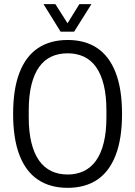

<svg xmlns="http://www.w3.org/2000/svg" viewBox="-20 -890 649 922"><path d="M305 12Q221 12 162.5 -27Q104 -66 73.5 -145Q43 -224 43 -343Q43 -462 73.5 -541Q104 -620 162.5 -659Q221 -698 305 -698Q389 -698 447 -659Q505 -620 535.5 -541Q566 -462 566 -343Q566 -224 535.5 -145Q505 -66 447 -27Q389 12 305 12ZM305 -52Q348 -52 382.5 -68.5Q417 -85 441 -118.5Q465 -152 478 -204Q491 -256 491 -327V-359Q491 -431 478 -483Q465 -535 441 -568.5Q417 -602 382.5 -618Q348 -634 305 -634Q261 -634 226.5 -618Q192 -602 168 -568.5Q144 -535 131 -483Q118 -431 118 -359V-327Q118 -256 131 -204Q144 -152 168 -118.5Q192 -85 226.5 -68.5Q261 -52 305 -52ZM189 -870H246L321 -752H288L361 -870H419L336 -738H271Z"/></svg>

Font: Archivo Condensed Light
Style: Regular
Weight: 300
Width: 3
Designer: Hector Gatti
Foundry: Omnibus-Type
Version: Version 2.001